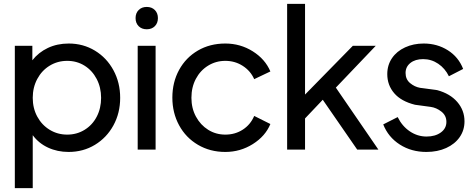

<svg xmlns="http://www.w3.org/2000/svg" viewBox="-20 -777 2465 997"><path d="M57 -539H148V-464Q180 -505 228.5 -528Q277 -551 337 -551Q412 -551 473 -514Q534 -477 569 -412.5Q604 -348 604 -269Q604 -190 569 -126Q534 -62 473 -25Q412 12 336 12Q278 12 229.5 -10.5Q181 -33 150 -75V200H57ZM329 -78Q379 -78 419.5 -103Q460 -128 482.5 -171.5Q505 -215 505 -269Q505 -323 482 -367Q459 -411 419 -436Q379 -461 329 -461Q279 -461 238 -436Q197 -411 173.5 -367Q150 -323 150 -269Q150 -215 173.5 -171.5Q197 -128 238 -103Q279 -78 329 -78Z M695 -539H788V0H695ZM742 -741Q768 -741 784 -725Q800 -709 800 -683Q800 -657 784 -641Q768 -625 742 -625Q716 -625 700 -641Q684 -657 684 -683Q684 -709 700 -725Q716 -741 742 -741Z M875 -270Q875 -350 910 -414Q945 -478 1007.5 -514.5Q1070 -551 1150 -551Q1228 -551 1292.5 -510.5Q1357 -470 1384 -406L1300 -366Q1281 -409 1240.5 -435Q1200 -461 1150 -461Q1101 -461 1060.5 -436Q1020 -411 997 -367.5Q974 -324 974 -269Q974 -215 997.5 -171.5Q1021 -128 1061 -103Q1101 -78 1150 -78Q1201 -78 1241 -104Q1281 -130 1300 -175L1384 -133Q1358 -70 1293 -29Q1228 12 1150 12Q1071 12 1008 -25Q945 -62 910 -126.5Q875 -191 875 -270Z M1471 -757H1564V-286L1812 -539H1931L1724 -322L1945 0H1835L1656 -259L1564 -162V0H1471Z M1970 -131 2045 -169Q2068 -122 2108 -95Q2148 -68 2195 -68Q2240 -68 2269 -89Q2298 -110 2298 -144Q2298 -177 2272 -197.5Q2246 -218 2216 -222L2135 -233Q2063 -251 2027 -293Q1991 -335 1991 -392Q1991 -439 2015.5 -475Q2040 -511 2083.5 -531Q2127 -551 2180 -551Q2250 -551 2305.5 -516Q2361 -481 2385 -419L2311 -381Q2291 -422 2255.5 -446Q2220 -470 2177 -470Q2136 -470 2111 -450Q2086 -430 2086 -398Q2086 -365 2109.5 -345.5Q2133 -326 2161 -321L2250 -309Q2317 -291 2354.5 -247.5Q2392 -204 2392 -147Q2392 -101 2367 -65Q2342 -29 2297 -8.5Q2252 12 2194 12Q2116 12 2056 -26.5Q1996 -65 1970 -131Z"/></svg>

Font: BLUETTI 2.0 Normal
Style: Normal
Weight: 400
Designer: Stijn de Vries
Foundry: tokotype
Version: Version 2.005;October 31, 2023;FontCreator 14.0.0.2814 64-bi